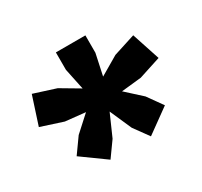

<svg xmlns="http://www.w3.org/2000/svg" viewBox="-102 -941 749 713"><g transform="rotate(-30 272.0 -585.0)"><path d="M349 -560 415 -500 461 -435.5 358.5 -361.5 312.5 -425 271.5 -518 230.5 -425 185 -361.5 82.5 -435.5 128.5 -500 194.5 -560 109 -569 15 -599.5 54 -719.5 148 -689.5 227.5 -642.5 208.5 -733.5V-808H335V-733.5L315.5 -642.5L395.5 -689.5L489 -719.5L528.5 -599.5L434.5 -569Z"/></g></svg>

Font: Encode Sans Expanded ExtraBold
Style: Regular
Weight: 800
Width: 7
Designer: Multiple Designers
Foundry: Impallari Type
Version: Version 2.000